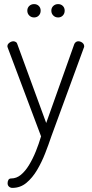

<svg xmlns="http://www.w3.org/2000/svg" viewBox="-20 -680 447 935"><path d="M40 235Q31 235 24 229Q17 223 17 212Q17 203 21 196Q25 189 35 189Q60 189 81.5 171.5Q103 154 121.5 123.5Q140 93 154.5 57Q169 21 180 -16L18 -447Q16 -452 16 -455Q16 -462 20.5 -467Q25 -472 31.5 -475.5Q38 -479 45 -479Q51 -479 57 -475.5Q63 -472 64 -466L205 -81L342 -466Q345 -472 350 -475.5Q355 -479 361 -479Q368 -479 374.5 -476Q381 -473 385.5 -467.5Q390 -462 390 -455Q390 -450 388 -447L230 -16Q217 23 200 66.5Q183 110 160.5 148Q138 186 108.5 210.5Q79 235 40 235ZM263 -595Q249 -595 239.5 -604.5Q230 -614 230 -628Q230 -642 239.5 -651Q249 -660 263 -660Q277 -660 286 -651Q295 -642 295 -628Q295 -614 286 -604.5Q277 -595 263 -595ZM146 -595Q132 -595 122.5 -604.5Q113 -614 113 -628Q113 -642 122.5 -651Q132 -660 146 -660Q160 -660 169 -651Q178 -642 178 -628Q178 -614 169 -604.5Q160 -595 146 -595Z"/></svg>

Font: Dosis ExtraLight Light
Style: Regular
Weight: 300
Version: Version 3.001; ttfautohint (v1.8.2)